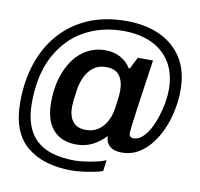

<svg xmlns="http://www.w3.org/2000/svg" viewBox="-90 -792 1085 1041"><g transform="rotate(10 452.5 -272.0)"><path d="M371 153Q213 153 122.5 77Q32 1 32 -164Q32 -280 64.5 -377.5Q97 -475 160 -546.5Q223 -618 314.5 -657.5Q406 -697 525 -697Q628 -697 707.5 -661Q787 -625 832 -554Q877 -483 877 -377Q877 -309 859.5 -240.5Q842 -172 809 -115.5Q776 -59 728.5 -24.5Q681 10 621 10Q590 10 570.5 0.5Q551 -9 541.5 -26Q532 -43 531 -65Q500 -31 460 -10.5Q420 10 370 10Q317 10 278 -12.5Q239 -35 218 -79.5Q197 -124 197 -190Q197 -265 215 -325.5Q233 -386 265 -430Q297 -474 341.5 -497.5Q386 -521 438 -521Q487 -521 523.5 -500.5Q560 -480 579 -447H586L618 -511H702Q696 -470 688.5 -418.5Q681 -367 673.5 -314.5Q666 -262 659.5 -216Q653 -170 649.5 -139.5Q646 -109 646 -102Q646 -89 653 -83Q660 -77 670 -77Q696 -77 718.5 -97Q741 -117 758.5 -149.5Q776 -182 788.5 -221Q801 -260 807.5 -298.5Q814 -337 814 -368Q814 -457 777 -518Q740 -579 673 -610Q606 -641 517 -641Q397 -641 301.5 -587.5Q206 -534 150.5 -429Q95 -324 95 -169Q95 -36 164 30.5Q233 97 378 97Q401 97 433.5 92.5Q466 88 497.5 81Q529 74 548 65L540 126Q518 134 486.5 140Q455 146 424 149.5Q393 153 371 153ZM409 -77Q445 -77 472.5 -94Q500 -111 518.5 -142.5Q537 -174 544 -217Q551 -263 553 -283.5Q555 -304 555 -318Q555 -371 532 -401.5Q509 -432 459 -432Q419 -432 391 -412Q363 -392 346 -357.5Q329 -323 323 -281Q317 -238 315 -219.5Q313 -201 313 -188Q313 -135 336.5 -106Q360 -77 409 -77Z"/></g></svg>

Font: Chivo Medium Medium
Style: Italic
Weight: 500
Italic angle: -8.05°
Version: Version 2.002